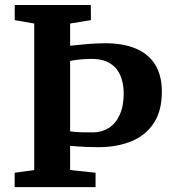

<svg xmlns="http://www.w3.org/2000/svg" viewBox="-20 -764 702 784"><path d="M119.8 -69.7V-667.9L40.1 -681.8V-743.6H350.9L351.2 -681.8L266.3 -667.9V-577.4Q284.9 -578.9 301.5 -580.7Q318 -582.4 334.7 -583.9Q351.5 -585.4 369.8 -586.4Q388.1 -587.4 409.7 -587.4Q482.3 -587.4 534.1 -565.9Q585.9 -544.3 613.4 -500.4Q640.9 -456.6 640.9 -389.6Q640.9 -312.1 608.4 -262Q575.8 -211.8 517.3 -187.4Q458.7 -163 380 -163Q355.1 -163 334.1 -163.9Q313 -164.8 296 -166.1Q279 -167.3 266.3 -168.5V-69.7L370.2 -58.6V0H39.9V-58.6ZM360.3 -223.6Q395.7 -223.6 423.9 -241.4Q452.2 -259.2 468.6 -294.8Q485.1 -330.3 485.1 -383.6Q485.1 -423.6 471.5 -455.7Q457.9 -487.7 428.1 -506Q398.3 -524.3 350 -523.5Q326.6 -523.4 304.1 -520.9Q281.6 -518.3 266.3 -515.3V-227.6Q291.2 -224.1 315.5 -223.8Q339.7 -223.6 360.3 -223.6Z"/></svg>

Font: Merriweather 7pt Light
Style: Regular
Weight: 300
Designer: Eben Sorkin
Foundry: Eben Sorkin
Version: Version 2.200;gftools[0.9.31]